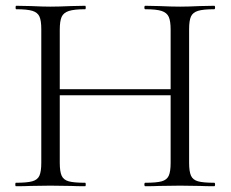

<svg xmlns="http://www.w3.org/2000/svg" viewBox="-20 -645 799 665"><path d="M483 -613Q480 -613 480 -619Q480 -625 483 -625L531 -624Q575 -622 604 -622Q631 -622 673 -624L722 -625Q725 -625 725 -619Q725 -613 722 -613Q684 -613 666 -607.5Q648 -602 641.5 -588Q635 -574 635 -544V-81Q635 -51 641.5 -36.5Q648 -22 666 -17Q684 -12 722 -12Q725 -12 725 -6Q725 0 722 0Q691 0 673 -1L604 -2L531 -1Q513 0 483 0Q480 0 480 -6Q480 -12 483 -12Q522 -12 540 -17Q558 -22 564.5 -36.5Q571 -51 571 -81V-542Q571 -572 564.5 -586.5Q558 -601 540 -607Q522 -613 483 -613ZM152 -336H599V-315H152ZM36 -613Q34 -613 34 -619Q34 -625 36 -625L87 -624Q129 -622 154 -622Q183 -622 227 -624L275 -625Q277 -625 277 -619Q277 -613 275 -613Q237 -613 218.5 -607Q200 -601 193.5 -586.5Q187 -572 187 -542V-81Q187 -51 193.5 -36.5Q200 -22 218 -17Q236 -12 275 -12Q277 -12 277 -6Q277 0 275 0Q244 0 226 -1L154 -2L85 -1Q67 0 35 0Q33 0 33 -6Q33 -12 35 -12Q73 -12 91.5 -17Q110 -22 116.5 -36.5Q123 -51 123 -81V-544Q123 -574 116.5 -588Q110 -602 92 -607.5Q74 -613 36 -613Z"/></svg>

Font: Cormorant SC
Style: Regular
Weight: 400
Designer: Christian Thalmann (Catharsis Fonts)
Foundry: Catharsis Fonts
Version: Version 4.000